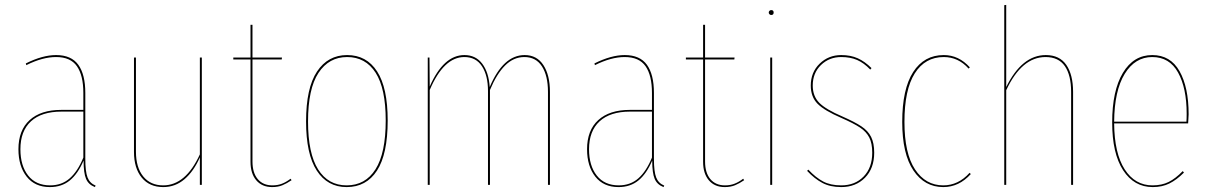

<svg xmlns="http://www.w3.org/2000/svg" viewBox="-20 -752 4912 781"><path d="M369 3 366 9Q340 -1 330 -24.5Q320 -48 320 -99Q297 -45 264 -18Q231 9 183 9Q122 9 88.5 -33.5Q55 -76 55 -145Q55 -222 100.5 -263.5Q146 -305 229 -305H319V-374Q319 -445 293 -482.5Q267 -520 208 -520Q153 -520 87 -487L85 -494Q153 -528 208 -528Q270 -528 298.5 -488.5Q327 -449 327 -374V-106Q327 -54 336 -30.5Q345 -7 369 3ZM319 -111V-298H230Q149 -298 106 -258.5Q63 -219 63 -145Q63 -78 94.5 -38Q126 2 184 2Q231 2 263.5 -26.5Q296 -55 319 -111Z M801 0H793V-112Q768 -55 730.5 -23Q693 9 644 9Q588 9 556.5 -29.5Q525 -68 525 -134V-518H533V-135Q533 -71 562.5 -34.5Q592 2 644 2Q735 2 793 -124V-518H801Z M1166 -19Q1147 -6 1129 1.5Q1111 9 1087 9Q1046 9 1022.5 -18.5Q999 -46 999 -94V-510H929V-518H999V-651H1007V-518H1127L1126 -510H1007V-95Q1007 -49 1028.5 -23.5Q1050 2 1088 2Q1110 2 1127.5 -5Q1145 -12 1162 -25Z M1557 -262Q1557 -125 1513.5 -58Q1470 9 1390 9Q1312 9 1268.5 -58Q1225 -125 1225 -258Q1225 -394 1269.5 -461Q1314 -528 1392 -528Q1471 -528 1514 -461.5Q1557 -395 1557 -262ZM1233 -258Q1233 -128 1274 -63Q1315 2 1390 2Q1466 2 1507.5 -63.5Q1549 -129 1549 -262Q1549 -392 1508 -456Q1467 -520 1392 -520Q1318 -520 1275.5 -455.5Q1233 -391 1233 -258Z M2217 -378V0H2209V-378Q2209 -444 2184.5 -482Q2160 -520 2113 -520Q2069 -520 2034.5 -485.5Q2000 -451 1973 -386V0H1965V-382Q1965 -445 1940.5 -482.5Q1916 -520 1869 -520Q1785 -520 1728 -386V0H1720V-518H1727L1728 -400Q1784 -528 1869 -528Q1915 -528 1941.5 -493Q1968 -458 1972 -398Q2027 -528 2114 -528Q2164 -528 2190.5 -487Q2217 -446 2217 -378Z M2682 3 2679 9Q2653 -1 2643 -24.5Q2633 -48 2633 -99Q2610 -45 2577 -18Q2544 9 2496 9Q2435 9 2401.5 -33.5Q2368 -76 2368 -145Q2368 -222 2413.5 -263.5Q2459 -305 2542 -305H2632V-374Q2632 -445 2606 -482.5Q2580 -520 2521 -520Q2466 -520 2400 -487L2398 -494Q2466 -528 2521 -528Q2583 -528 2611.5 -488.5Q2640 -449 2640 -374V-106Q2640 -54 2649 -30.5Q2658 -7 2682 3ZM2632 -111V-298H2543Q2462 -298 2419 -258.5Q2376 -219 2376 -145Q2376 -78 2407.5 -38Q2439 2 2497 2Q2544 2 2576.5 -26.5Q2609 -55 2632 -111Z M3007 -19Q2988 -6 2970 1.5Q2952 9 2928 9Q2887 9 2863.5 -18.5Q2840 -46 2840 -94V-510H2770V-518H2840V-651H2848V-518H2968L2967 -510H2848V-95Q2848 -49 2869.5 -23.5Q2891 2 2929 2Q2951 2 2968.5 -5Q2986 -12 3003 -25Z M3127 -701Q3127 -691 3117 -691Q3113 -691 3110 -694Q3107 -697 3107 -701Q3107 -705 3110 -708Q3113 -711 3117 -711Q3127 -711 3127 -701ZM3121 0H3113V-518H3121Z M3525 -475 3520 -469Q3494 -496 3466.5 -508Q3439 -520 3402 -520Q3353 -520 3319.5 -487.5Q3286 -455 3286 -404Q3286 -361 3312.5 -334Q3339 -307 3407 -278Q3457 -256 3484 -238Q3511 -220 3523.5 -195Q3536 -170 3536 -131Q3536 -67 3498.5 -29Q3461 9 3402 9Q3357 9 3325 -8Q3293 -25 3263 -57L3268 -62Q3298 -30 3328 -14Q3358 2 3402 2Q3458 2 3493 -34Q3528 -70 3528 -131Q3528 -169 3516 -192.5Q3504 -216 3478.5 -233Q3453 -250 3403 -272Q3333 -302 3305.5 -330Q3278 -358 3278 -404Q3278 -458 3314 -493Q3350 -528 3402 -528Q3440 -528 3469 -515Q3498 -502 3525 -475Z M3925 -478 3920 -473Q3878 -520 3819 -520Q3743 -520 3701 -453.5Q3659 -387 3659 -256Q3659 -128 3702 -63Q3745 2 3817 2Q3878 2 3924 -49L3929 -44Q3881 9 3817 9Q3741 9 3695.5 -58.5Q3650 -126 3650 -256Q3650 -390 3694.5 -459Q3739 -528 3819 -528Q3880 -528 3925 -478Z M4345 -378V0H4337V-378Q4337 -446 4311.5 -483Q4286 -520 4233 -520Q4136 -520 4073 -385V0H4065V-731L4073 -732V-398Q4137 -528 4234 -528Q4290 -528 4317.5 -488Q4345 -448 4345 -378Z M4813 -250H4512Q4513 -128 4555 -63Q4597 2 4668 2Q4706 2 4734 -12Q4762 -26 4791 -56L4796 -50Q4766 -20 4736.5 -5.5Q4707 9 4669 9Q4593 9 4548.5 -59.5Q4504 -128 4504 -254Q4504 -383 4547.5 -455.5Q4591 -528 4667 -528Q4741 -528 4778 -462.5Q4815 -397 4815 -287Q4815 -276 4813 -250ZM4807 -289Q4807 -394 4772 -457Q4737 -520 4667 -520Q4597 -520 4555 -451.5Q4513 -383 4512 -257H4806Q4807 -269 4807 -289Z"/></svg>

Font: Fira Sans Compressed Eight
Style: Regular
Weight: 100
Width: 1
Designer: bBox Type GmbH & Carrois Corporate GbR & Edenspiekermann AG
Foundry: bBox Type GmbH & Carrois Corporate GbR & Edenspiekermann AG
Version: Version 4.301